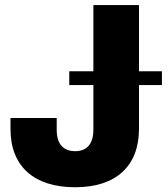

<svg xmlns="http://www.w3.org/2000/svg" viewBox="-20 -748 681 777"><path d="M284.2 9.8C448.7 9.8 542.5 -75.2 542.5 -226.6V-403.8H635.3V-459.5H542.5V-727.5H357.9V-459.5H260.3V-403.8H357.9V-223.1C357.9 -165 331.1 -136.2 284.2 -136.2C236.8 -136.2 209.5 -165 209.5 -222.2V-270.5H22.5V-225.6C22.5 -74.7 117.7 9.8 284.2 9.8Z"/></svg>

Font: Raveo ExtraBold
Style: Regular
Weight: 800
Designer: Jakub Foglar, Rasmus Andersson (Inter)
Foundry: Jakubfoglar.com
Version: Version 1.100;Glyphs 3.2.3 (3260)